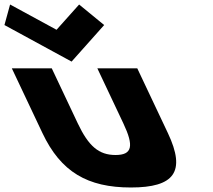

<svg xmlns="http://www.w3.org/2000/svg" viewBox="-222 -816 944 851"><path d="M239.7 -705 128.7 -796 28.6 -684 -177.3 -796 -202.3 -705 95.3 -543ZM7.5 -513H-169.5L-33.8 -226C47.5 -54 166.1 15 358.1 15C550.1 15 603.5 -54 522.2 -226L386.5 -513H209.5L324.8 -269C372.6 -168 364 -129 290 -129C216 -129 170.6 -168 122.8 -269Z"/></svg>

Font: Hussar
Style: BdOpOblFive
Weight: 700
Foundry: Cannot Into Space Fonts
Version: Version 2.00